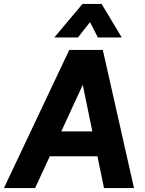

<svg xmlns="http://www.w3.org/2000/svg" viewBox="-46 -953 735 973"><path d="M-26 0 305 -700H455L132 0ZM168 -161 183 -287H505L490 -161ZM481 0 337 -700H475L633 0ZM229 -763 372 -933H469L571 -763H450L383 -894H452L349 -763Z"/></svg>

Font: Inclusive Sans
Style: Bold Italic
Weight: 700
Italic angle: -7°
Designer: Olivia King
Foundry: Olivia King
Version: Version 2.004